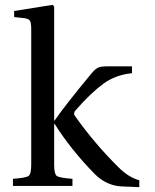

<svg xmlns="http://www.w3.org/2000/svg" viewBox="-20 -762 634 787"><path d="M33 0V-29Q87 -33 97.5 -41Q108 -49 108 -87V-642Q108 -670 102 -678Q96 -686 76 -688L38 -692V-717L195 -742L202 -736V-268H204Q244 -327 355 -461Q370 -479 381.5 -484.5Q393 -490 418 -490H521V-462Q453 -455 404 -419Q351 -380 290 -310Q279 -298 287 -287Q367 -174 465 -77Q507 -35 551 -23V5L476 2Q415 -2 368 -49Q271 -148 204 -254H202V-87Q202 -49 212.5 -41Q223 -33 277 -29V0Z"/></svg>

Font: Linguistics Pro
Style: Regular
Weight: 400
Designer: Stefan Peev, Context Ltd
Foundry: Stefan Peev, Context Ltd
Version: Version 001.000